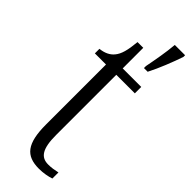

<svg xmlns="http://www.w3.org/2000/svg" viewBox="-258 -777 805 805"><g transform="rotate(45 144.0 -375.0)"><path d="M204 -612V-600H226C248 -642 274 -708 288 -750V-760H227C223 -712 213 -659 204 -612ZM191 10C217 10 243 5 260 -1V-37C241 -33 227 -30 206 -30C163 -30 142 -59 142 -141V-498H252V-536H142V-658H108C103 -605 95 -575 78 -555C64 -538 43 -528 15 -525V-498H81V-143C81 -29 114 10 191 10Z"/></g></svg>

Font: Noto Serif Thai Condensed Light
Style: Regular
Weight: 300
Width: 3
Designer: Monotype Design Team
Foundry: Monotype Imaging Inc.
Version: Version 2.002